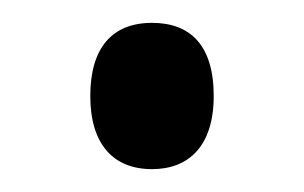

<svg xmlns="http://www.w3.org/2000/svg" viewBox="-20 -436 266 168"><path d="M59 -352C59 -310 79 -288 113 -288C145 -288 167 -308 167 -352C167 -397 146 -416 113 -416C78 -416 59 -394 59 -352Z"/></svg>

Font: Noto Sans Gurmukhi UI ExtraCondensed
Style: Regular
Weight: 400
Width: 2
Designer: Jelle Bosma - Monotype Design Team
Foundry: Monotype Imaging Inc.
Version: Version 2.004